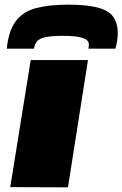

<svg xmlns="http://www.w3.org/2000/svg" viewBox="-20 -805 526 825"><path d="M272 0 24 -1 112 -547H358ZM273 -785Q386 -785 436 -759Q486 -733 486 -662Q486 -631 476 -596H360Q362 -609 362 -612Q362 -631 342.5 -639Q323 -647 297.5 -649Q272 -651 253 -651Q200 -651 174 -645Q148 -639 138.5 -626.5Q129 -614 126 -596H9Q17 -674 48.5 -715Q80 -756 136 -770.5Q192 -785 273 -785Z"/></svg>

Font: Georama ExtraExtended ExtraBold
Style: Italic
Weight: 800
Width: 8
Italic angle: -9°
Designer: Jean-Baptiste Levee
Foundry: Production Type
Version: Version 1.000